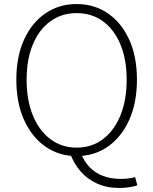

<svg xmlns="http://www.w3.org/2000/svg" viewBox="-20 -761 760 952"><path d="M360 13Q273 13 205.5 -34Q138 -81 99.5 -166Q61 -251 61 -366Q61 -481 99.5 -565Q138 -649 205.5 -695Q273 -741 360 -741Q447 -741 514.5 -695Q582 -649 620.5 -565Q659 -481 659 -366Q659 -251 620.5 -166Q582 -81 514.5 -34Q447 13 360 13ZM360 -29Q435 -29 490.5 -71Q546 -113 577 -188.5Q608 -264 608 -366Q608 -467 577 -541Q546 -615 490.5 -655.5Q435 -696 360 -696Q286 -696 230 -655.5Q174 -615 143 -541Q112 -467 112 -366Q112 -264 143 -188.5Q174 -113 230 -71Q286 -29 360 -29ZM572 171Q509 171 460 148.5Q411 126 378 87Q345 48 328 0L381 -2Q396 38 423.5 67Q451 96 490 111Q529 126 577 126Q602 126 619.5 123.5Q637 121 650 117L661 158Q647 163 623 167Q599 171 572 171Z"/></svg>

Font: Noto Sans JP Thin ExtraLight
Style: Regular
Weight: 250
Version: Version 2.004-H2;hotconv 1.0.118;makeotfexe 2.5.65603